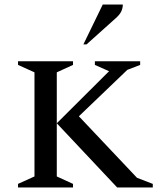

<svg xmlns="http://www.w3.org/2000/svg" viewBox="-20 -832 728 852"><path d="M60 0V-16L133 -49V-511L60 -544V-560H304V-544L232 -511V-49L304 -16V0ZM500 0 232 -285 464 -516 401 -544V-560H602V-544L545 -522L330 -316L588 -43L658 -16V0ZM350 -635 436 -812H525Q525 -796 518 -781Q511 -766 490 -748L364 -635Z"/></svg>

Font: Spectral SC Medium
Style: Regular
Weight: 500
Designer: Jean-Baptiste Levee
Foundry: Production Type
Version: Version 2.001